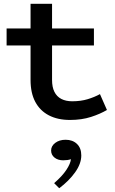

<svg xmlns="http://www.w3.org/2000/svg" viewBox="-20 -622 611 1018"><path d="M351 14Q286 14 239 -10.5Q192 -35 167 -82Q142 -129 142 -198V-602H256V-198Q256 -160 268.5 -135Q281 -110 305 -97.5Q329 -85 363 -85Q408 -85 444.5 -96Q481 -107 510 -123L547 -39Q512 -18 462.5 -2Q413 14 351 14ZM15 -381V-471H478V-381ZM411 202Q411 246 378 292Q345 338 294 376L267 349Q310 312 332 278.5Q354 245 356 222Q348 225 337.5 226.5Q327 228 315 228Q287 228 269 213.5Q251 199 251 176Q251 152 273 135.5Q295 119 328 119Q365 119 388 141Q411 163 411 202Z"/></svg>

Font: BioRhyme SemiExpanded Medium
Style: Regular
Weight: 500
Width: 6
Designer: Aoife Mooney
Foundry: Aoife Mooney Type
Version: Version 1.600;gftools[0.9.33]